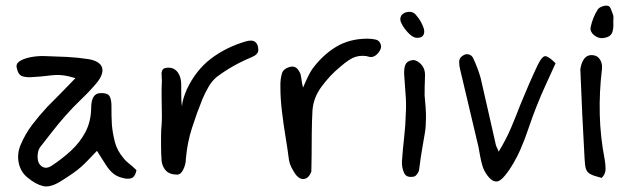

<svg xmlns="http://www.w3.org/2000/svg" viewBox="-20 -633 2281 695"><path d="M474 -17Q470 3 460.5 9.5Q451 16 432 13Q406 8 391 -4Q376 -16 363 -36.5Q350 -57 331 -87Q310 -65 297 -51.5Q284 -38 272.5 -28Q261 -18 245 -6.5Q229 5 200 23Q162 47 135.5 40.5Q109 34 80 10Q55 -10 48 -42.5Q41 -75 54 -107Q71 -148 97 -182Q123 -216 152 -247Q177 -272 201.5 -297Q226 -322 253 -350Q227 -358 211.5 -360Q196 -362 182.5 -361.5Q169 -361 150 -358.5Q131 -356 98 -354Q79 -352 62.5 -356.5Q46 -361 41 -386Q36 -402 52 -412Q68 -422 93.5 -426.5Q119 -431 142 -430Q181 -429 221 -427Q261 -425 300 -419Q341 -412 349 -389.5Q357 -367 331 -334Q305 -303 274 -273.5Q243 -244 216 -213Q192 -186 169.5 -157Q147 -128 125 -100Q120 -93 118 -83.5Q116 -74 116 -66Q116 -41 131.5 -30.5Q147 -20 167 -33Q205 -58 237 -87.5Q269 -117 289 -154.5Q309 -192 310 -241Q310 -295 343 -296Q370 -297 377 -284Q384 -271 383.5 -245Q383 -219 385 -181Q388 -149 396 -118.5Q404 -88 426 -62Q435 -50 448 -40Q461 -30 474 -17Z M620 -1Q595 -1 581.5 -14.5Q568 -28 565 -50Q564 -64 563.5 -77Q563 -90 563 -103V-141Q563 -154 563.5 -162Q564 -170 565 -181.5Q566 -193 566 -216Q566 -239 565 -282Q565 -297 565 -312Q565 -327 566 -341Q566 -351 565 -362Q564 -373 568.5 -380.5Q573 -388 590 -388Q611 -388 623.5 -371Q636 -354 636 -326Q636 -322 636 -304.5Q636 -287 636.5 -269.5Q637 -252 640 -248Q638 -253 641.5 -267Q645 -281 650 -294Q655 -307 656 -309Q689 -379 743.5 -420.5Q798 -462 869 -483Q893 -490 904 -481Q915 -472 915 -452Q915 -436 891 -426Q857 -412 825 -394Q793 -376 764 -354Q747 -340 734.5 -318Q722 -296 713 -275Q692 -223 675 -170Q658 -117 653 -60Q653 -39 643.5 -19.5Q634 0 620 -1Z M1077 15Q1061 15 1047 -6Q1040 -17 1034 -29Q1028 -41 1026 -54Q1021 -93 1013.5 -138.5Q1006 -184 1000.5 -230.5Q995 -277 995 -316Q995 -324 995 -331Q995 -338 996 -345Q998 -359 1001 -368.5Q1004 -378 1015 -385Q1028 -392 1038 -392Q1055 -392 1065 -371Q1069 -365 1071 -347.5Q1073 -330 1077 -316Q1088 -342 1096 -358Q1104 -374 1111 -384Q1149 -435 1197.5 -464Q1246 -493 1310 -493Q1327 -493 1341 -489.5Q1355 -486 1359 -469Q1361 -461 1355 -450Q1349 -439 1339 -432Q1329 -425 1318 -427Q1306 -431 1293 -431Q1268 -431 1248 -418.5Q1228 -406 1209 -389Q1174 -360 1144 -319.5Q1114 -279 1111 -232Q1109 -195 1108.5 -151Q1108 -107 1108 -72L1107 -12Q1097 15 1077 15Z M1490 -496Q1477 -496 1463 -509Q1449 -522 1439 -538Q1429 -554 1429 -563Q1429 -577 1440 -584Q1451 -591 1465 -590Q1479 -589 1488 -576Q1497 -566 1503.5 -554Q1510 -542 1514 -530Q1518 -516 1512.5 -506Q1507 -496 1490 -496ZM1479 6Q1451 12 1442.5 -7.5Q1434 -27 1435 -49Q1438 -93 1443 -136.5Q1448 -180 1449 -223Q1451 -258 1448 -293.5Q1445 -329 1443 -363Q1442 -388 1448 -400Q1454 -412 1471 -415Q1485 -418 1500.5 -404Q1516 -390 1518 -370Q1519 -364 1518 -343Q1517 -322 1517 -288Q1522 -239 1522 -208Q1522 -177 1518 -152Q1514 -127 1508.5 -96.5Q1503 -66 1497 -18Q1496 -11 1490 -3Q1484 5 1479 6Z M1777 24Q1761 24 1746 4.5Q1731 -15 1726 -34Q1721 -51 1718 -68Q1715 -85 1712 -101L1646 -380Q1642 -394 1642 -409Q1642 -424 1656 -432Q1666 -439 1677 -436Q1688 -433 1693 -422Q1701 -405 1708 -386.5Q1715 -368 1720 -350Q1734 -290 1747.5 -229.5Q1761 -169 1775 -108Q1776 -104 1778.5 -99.5Q1781 -95 1785 -84Q1812 -128 1830 -170.5Q1848 -213 1864 -255Q1879 -292 1894.5 -327.5Q1910 -363 1927 -399Q1944 -433 1956.5 -429.5Q1969 -426 1991 -404Q1973 -364 1955.5 -326Q1938 -288 1923 -250Q1907 -210 1893.5 -169.5Q1880 -129 1863 -90Q1855 -71 1839.5 -44Q1824 -17 1807 3.5Q1790 24 1777 24Z M2200 -556Q2202 -524 2193.5 -510.5Q2185 -497 2161 -495Q2144 -494 2129.5 -506.5Q2115 -519 2118 -535Q2126 -571 2144 -599Q2149 -606 2161 -610Q2173 -614 2180 -612Q2187 -611 2191.5 -600Q2196 -589 2199 -580Q2201 -575 2200.5 -568.5Q2200 -562 2200 -556ZM2158 11Q2130 4 2117.5 -2.5Q2105 -9 2101 -21.5Q2097 -34 2096 -60Q2087 -218 2081 -375Q2080 -381 2081.5 -387Q2083 -393 2084 -398Q2096 -438 2128 -433Q2144 -431 2152.5 -416.5Q2161 -402 2159 -383Q2149 -301 2151 -219Q2153 -137 2169 -55Q2172 -38 2172 -20.5Q2172 -3 2158 11Z"/></svg>

Font: Mynerve
Style: Regular
Weight: 400
Designer: Carolina Short
Foundry: Carolina Short
Version: Version 1.000; ttfautohint (v1.8.4.7-5d5b)